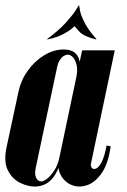

<svg xmlns="http://www.w3.org/2000/svg" viewBox="-30 -680 467 706"><path d="M145 -535 143 -536Q186 -568 210.5 -595Q235 -622 246.5 -639.5Q258 -657 259 -660H261L245 -585Q244 -583 232.5 -573.5Q221 -564 199.5 -553Q178 -542 145 -535ZM323 -535Q278 -546 261.5 -564Q245 -582 243 -585L259 -660H261Q261 -657 264.5 -639.5Q268 -622 282 -595Q296 -568 325 -536ZM305 -81Q302 -70 307.5 -63Q313 -56 323 -60Q333 -64 343.5 -83.5Q354 -103 362 -145L377 -142Q368 -78 344 -43.5Q320 -9 290 1Q260 11 234 0.5Q208 -10 193.5 -36Q179 -62 188 -99L272 -495H392ZM251 -398Q256 -424 251.5 -442Q247 -460 238 -469.5Q229 -479 219 -479Q212 -479 204 -474Q196 -469 189.5 -458.5Q183 -448 180 -433L101 -61Q98 -46 100 -35.5Q102 -25 108 -19Q114 -13 122 -13Q131 -13 144 -23.5Q157 -34 169.5 -53Q182 -72 188 -99ZM197 -102Q188 -63 173.5 -39Q159 -15 139.5 -4.5Q120 6 98 6Q72 6 43.5 -8Q15 -22 -1 -53.5Q-17 -85 -6 -138L38 -343Q47 -385 72 -420Q97 -455 132 -476.5Q167 -498 204 -498Q232 -498 246.5 -485Q261 -472 263.5 -448.5Q266 -425 260 -392Z"/></svg>

Font: Emberly Black
Style: Italic
Weight: 900
Italic angle: -12°
Designer: Rajesh Rajput
Foundry: Rajesh Rajput
Version: Version 1.000